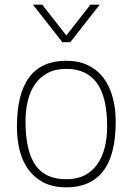

<svg xmlns="http://www.w3.org/2000/svg" viewBox="-20 -800 572 828"><path d="M266 8Q211 8 171 -11.5Q131 -31 104.5 -66Q78 -101 65.5 -149Q53 -197 53 -254Q53 -538 266 -538Q320 -538 360.5 -518Q401 -498 427 -463Q453 -428 466 -380Q479 -332 479 -276Q479 -131 424.5 -61.5Q370 8 266 8ZM266 -27Q312 -27 345 -44Q378 -61 399.5 -91.5Q421 -122 431.5 -163.5Q442 -205 442 -254Q442 -382 397.5 -442.5Q353 -503 266 -503Q219 -503 186 -485.5Q153 -468 131.5 -437.5Q110 -407 100 -365.5Q90 -324 90 -276Q90 -151 132 -89Q174 -27 266 -27ZM283 -618H249L122 -780H162L266 -647L370 -780H410Z"/></svg>

Font: Tanohe Sans ExtraLight
Style: Regular
Weight: 250
Designer: Village Type and Design LLC & Cristiano Sobral
Foundry: Cooper Hewitt Smithsonian Design Museum
Version: Version 1.00;May 30, 2020;FontCreator 12.0.0.2522 64-bit; tt